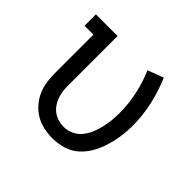

<svg xmlns="http://www.w3.org/2000/svg" viewBox="-136 -704 872 872"><g transform="rotate(45 300.0 -268.5)"><path d="M296 8Q268 8 240 2Q212 -4 188 -18Q164 -32 145 -53.5Q126 -75 114.5 -100.5Q103 -126 99 -154Q95 -182 95 -210V-457H38V-530H177V-210Q177 -192 179.5 -174.5Q182 -157 188 -140.5Q194 -124 204.5 -109.5Q215 -95 229 -85Q243 -75 260.5 -70Q278 -65 295 -65Q320 -65 342.5 -75.5Q365 -86 380.5 -105Q396 -124 405.5 -146.5Q415 -169 420.5 -193Q426 -217 428.5 -241.5Q431 -266 431 -290Q431 -348 418.5 -405.5Q406 -463 383 -516L459 -545Q485 -485 499.5 -420Q514 -355 514 -290Q514 -255 509 -220.5Q504 -186 494 -153Q484 -120 467 -89.5Q450 -59 424 -35.5Q398 -12 364 -2Q330 8 296 8Z"/></g></svg>

Font: Iosevka Curly Slab Extended
Style: Regular
Weight: 400
Width: 7
Monospace: yes
Designer: Belleve Invis
Foundry: Belleve Invis
Version: Version 11.1.0; ttfautohint (v1.8.3)